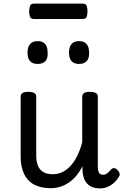

<svg xmlns="http://www.w3.org/2000/svg" viewBox="-20 -1022 686 1060"><path d="M260 17Q207 17 170 -2Q133 -21 113.5 -60.5Q94 -100 94 -161V-489Q94 -502 104.5 -508.5Q115 -515 136 -515Q158 -515 169 -508.5Q180 -502 180 -489V-163Q180 -129 190 -106Q200 -83 220 -71.5Q240 -60 271 -60Q301 -60 326.5 -73Q352 -86 372.5 -109.5Q393 -133 408.5 -166Q424 -199 434 -237V-489Q434 -502 444.5 -508.5Q455 -515 477 -515Q498 -515 509 -508.5Q520 -502 520 -489V-99Q520 -84 523.5 -74.5Q527 -65 534 -61Q541 -57 550 -57Q558 -57 565.5 -61Q573 -65 580.5 -72.5Q588 -80 595 -88Q602 -95 611.5 -93.5Q621 -92 630 -82Q637 -75 640 -65.5Q643 -56 637 -47Q626 -28 610 -13.5Q594 1 574.5 9.5Q555 18 533 18Q509 18 491.5 11.5Q474 5 462 -7.5Q450 -20 443.5 -37.5Q437 -55 436 -76L435 -104Q420 -74 400.5 -51Q381 -28 358.5 -13Q336 2 311 9.5Q286 17 260 17ZM188 -669Q160 -669 146 -684.5Q132 -700 132 -731Q132 -763 146 -779Q160 -795 188 -795Q216 -795 229.5 -779Q243 -763 243 -731Q245 -700 230.5 -684.5Q216 -669 188 -669ZM417 -669Q389 -669 375 -684.5Q361 -700 361 -731Q361 -763 375 -779Q389 -795 417 -795Q444 -795 458 -779Q472 -763 472 -731Q473 -700 458.5 -684.5Q444 -669 417 -669ZM168 -917Q151 -917 146 -929Q141 -941 141 -959Q141 -978 146 -990Q151 -1002 168 -1002H436Q454 -1002 458.5 -990Q463 -978 463 -959Q463 -941 458.5 -929Q454 -917 436 -917Z"/></svg>

Font: Playwrite HR Lijeva
Style: Regular
Weight: 400
Designer: Veronika Burian, José Scaglione
Foundry: TypeTogether
Version: Version 1.002